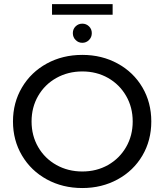

<svg xmlns="http://www.w3.org/2000/svg" viewBox="-20 -923 812 950"><path d="M211.6 -35.4C263.7 -6.9 322.3 7.4 387.3 7.4C451.7 7.4 510 -6.9 562.1 -35.4C614.3 -63.9 655 -103.2 684.5 -153.2C713.9 -203.2 728.6 -259.4 728.6 -322C728.6 -384.6 713.9 -440.8 684.5 -490.8C655 -540.8 614.3 -580.1 562.1 -608.6C510 -637.1 451.7 -651.4 387.3 -651.4C322.3 -651.4 263.7 -637.1 211.6 -608.6C159.5 -580.1 118.5 -540.7 88.8 -490.4C59 -440.1 44.2 -383.9 44.2 -322C44.2 -260.1 59 -203.9 88.8 -153.6C118.5 -103.3 159.5 -63.9 211.6 -35.4ZM514.7 -106.7C477 -85.3 434.5 -74.5 387.3 -74.5C340.1 -74.5 297.3 -85.3 259 -106.7C220.6 -128.2 190.6 -157.8 168.8 -195.5C147 -233.2 136.2 -275.4 136.2 -322C136.2 -368.6 147 -410.8 168.8 -448.5C190.6 -486.2 220.6 -515.8 259 -537.3C297.3 -558.7 340.1 -569.5 387.3 -569.5C434.5 -569.5 477 -558.7 514.7 -537.3C552.5 -515.8 582.2 -486.2 604 -448.5C625.8 -410.8 636.6 -368.6 636.6 -322C636.6 -275.4 625.8 -233.2 604 -195.5C582.2 -157.8 552.5 -128.2 514.7 -106.7ZM354.2 -725C363.4 -715.8 374.4 -711.2 387.3 -711.2C400.2 -711.2 411.2 -715.8 420.4 -725C429.6 -734.2 434.2 -745.5 434.2 -759C434.2 -772.5 429.6 -783.7 420.4 -792.6C411.2 -801.5 400.2 -805.9 387.3 -805.9C374.4 -805.9 363.4 -801.5 354.2 -792.6C345 -783.7 340.4 -772.5 340.4 -759C340.4 -745.5 345 -734.2 354.2 -725ZM237.4 -902.5V-850.1H537.3V-902.5Z"/></svg>

Font: Montserrat Ace
Style: Regular
Weight: 500
Designer: Julieta Ulanovsky
Foundry: Julieta Ulanovsky
Version: Version 1